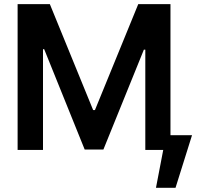

<svg xmlns="http://www.w3.org/2000/svg" viewBox="-20 -727 953 931"><path d="M221.7 -707 431.6 -193.4H440.4L650.4 -707H806.6V-71.3H911.1L831.1 183.6H736.3L771.5 0H684.6V-486.3H677.7L481.4 -2H390.6L194.3 -488.3H188.5V0H65.4V-707Z"/></svg>

Font: Pretendard GOV SemiBold
Style: Regular
Weight: 600
Designer: Base glyphs from Inter by Rasmus Andersson; Hangeul glyphs from Noto Sans CJK(Source Han Sans) by Jang Soo-young and Kan
Foundry: Kil Hyung-jin
Version: Version 1.309